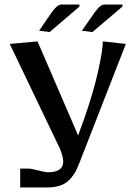

<svg xmlns="http://www.w3.org/2000/svg" viewBox="-20 -824 590 844"><path d="M329.1 -794.9 198.2 -683.1 151.9 -689 189 -743.2Q190.4 -745.6 195.6 -752.7Q200.7 -759.8 202.6 -762.7Q204.6 -765.6 209 -771.7Q213.4 -777.8 215.8 -780.5Q218.3 -783.2 222.4 -788.1Q226.6 -793 229.5 -794.9Q232.4 -796.9 236.1 -799.6Q239.7 -802.2 243.2 -803.2Q246.6 -804.2 250 -804.2H329.1ZM518.1 -794.9 386.2 -683.1 339.8 -689 377.9 -743.2Q379.4 -745.6 384.5 -752.7Q389.6 -759.8 391.6 -762.7Q393.6 -765.6 397.9 -771.7Q402.3 -777.8 404.8 -780.5Q407.2 -783.2 411.4 -788.1Q415.5 -793 418.5 -794.9Q421.4 -796.9 425 -799.6Q428.7 -802.2 432.1 -803.2Q435.5 -804.2 439 -804.2H518.1ZM22.9 -630.9 145 -642.1 323.2 -229V-228L348.1 -296.9Q389.6 -413.6 410.9 -509Q432.1 -604.5 432.1 -642.1L533.2 -630.9L329.1 -107.9Q309.6 -54.7 278.3 -27.3Q247.1 0 187 0H68.8V-83H102.1Q117.7 -83 147.5 -75Q177.2 -66.9 191.9 -66.9Q224.1 -66.9 241 -78.6Q257.8 -90.3 257.8 -111.8Q257.8 -137.2 243.2 -170.9Z"/></svg>

Font: Resagokr
Style: Bold
Weight: 600
Designer: gluk
Foundry: gluk
Version: Version 0.95